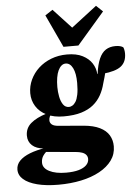

<svg xmlns="http://www.w3.org/2000/svg" viewBox="-112 -834 811 1116"><g transform="rotate(-5 294.0 -276.5)"><path d="M184 232Q112 232 60 218.5Q8 205 -19.5 181Q-47 157 -47 124Q-47 95 -26 73Q-5 51 34.5 35.5Q74 20 128 12L143 24Q124 37 111.5 54.5Q99 72 99 96Q99 128 136 147Q173 166 234 166Q278 166 307.5 157.5Q337 149 352.5 133.5Q368 118 368 98Q368 84 360 74Q352 64 336.5 58.5Q321 53 298 51L140 37Q134 37 128 36Q122 35 116 34L119 15Q73 11 49 -11Q25 -33 25 -68Q25 -112 58 -140Q91 -168 150 -186L155 -210L188 -196Q173 -179 168 -168Q163 -157 163 -145Q163 -131 174.5 -121Q186 -111 214 -109L359 -97Q416 -92 452.5 -74Q489 -56 506 -27.5Q523 1 523 37Q523 83 497 119Q471 155 424.5 180.5Q378 206 316.5 219Q255 232 184 232ZM249 -161Q191 -161 150 -181Q109 -201 87.5 -235.5Q66 -270 66 -312Q66 -353 83.5 -390.5Q101 -428 132 -456.5Q163 -485 205.5 -501.5Q248 -518 298 -518Q353 -518 389 -499.5Q425 -481 443.5 -452Q462 -423 464 -389L466 -390Q473 -444 488 -478Q503 -512 526.5 -527Q550 -542 583 -542Q599 -542 610 -539Q621 -536 628 -531Q631 -525 633 -515Q635 -505 635 -494Q635 -445 603 -420Q571 -395 496 -388L520 -432Q516 -414 512 -398Q508 -382 504 -367Q500 -352 494 -333Q485 -296 467.5 -264.5Q450 -233 422 -210Q394 -187 352 -174Q310 -161 249 -161ZM284 -213Q293 -213 303.5 -219Q314 -225 323 -239Q332 -253 337.5 -280Q343 -307 343 -348Q343 -404 327.5 -435Q312 -466 286 -466Q272 -466 261 -456.5Q250 -447 242 -430Q234 -413 230 -388.5Q226 -364 226 -334Q226 -306 231.5 -278Q237 -250 249.5 -231.5Q262 -213 284 -213ZM237 -784 378 -632H292L491 -785L529 -749L369 -564H282L193 -755Z"/></g></svg>

Font: Source Serif 4 Black
Style: Italic
Weight: 900
Italic angle: -12°
Designer: Frank Grießhammer
Foundry: Adobe Systems Incorporated
Version: Version 4.004;hotconv 1.0.116;makeotfexe 2.5.65601